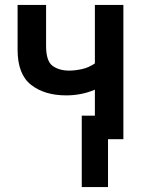

<svg xmlns="http://www.w3.org/2000/svg" viewBox="-20 -562 570 775"><path d="M310 193V-95H363V-200Q309 -177 247 -177Q160 -177 105.5 -219.5Q51 -262 51 -361V-542H166V-377Q166 -315 192.5 -296Q219 -277 259 -277Q283 -277 310.5 -283Q338 -289 363 -306V-542H478V0H416V193Z"/></svg>

Font: Noto Sans Mono Condensed SemiBold
Style: Regular
Weight: 600
Width: 3
Designer: Monotype Design Team
Foundry: Monotype Imaging Inc.
Version: Version 2.014